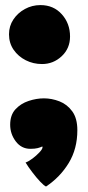

<svg xmlns="http://www.w3.org/2000/svg" viewBox="-20 -550 336 736"><path d="M135 -530.5Q185.5 -530.5 217 -495.2Q248.5 -460 248.5 -410Q248.5 -364.5 216.5 -334.5Q184.5 -304.5 141 -304.5Q107.5 -304.5 78.8 -319Q50 -333.5 32.2 -359.2Q14.5 -385 14.5 -418.5Q14.5 -450 31.2 -475.2Q48 -500.5 75.5 -515.5Q103 -530.5 135 -530.5ZM156.5 165Q149.5 162.5 134.5 146.8Q119.5 131 103.8 110.2Q88 89.5 78 73Q89.5 69 104.5 57.8Q119.5 46.5 131.2 34Q143 21.5 143 14.5Q143 12.5 142 11.5Q135 15 124.2 17.8Q113.5 20.5 96.5 20.5Q62 20.5 40.5 -8Q19 -36.5 19 -72Q19 -109 39.2 -131Q59.5 -153 89.5 -163Q119.5 -173 148.5 -173Q178.5 -173 208 -161.5Q237.5 -150 257 -123.2Q276.5 -96.5 276.5 -51Q276.5 20.5 243.5 74.8Q210.5 129 156.5 165Z"/></svg>

Font: Grandstander Black
Style: Regular
Weight: 900
Designer: Tyler Finck
Foundry: Etcetera Type Co
Version: Version 1.200; ttfautohint (v1.8.3)